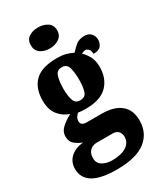

<svg xmlns="http://www.w3.org/2000/svg" viewBox="-257 -864 1013 1189"><g transform="rotate(-30 249.5 -269.5)"><path d="M211 234Q-13 234 -13 101Q-13 52 21 20.5Q55 -11 113 -16Q85 -26 60.5 -45.5Q36 -65 36 -102Q36 -136 62.5 -161Q89 -186 132 -209Q87 -223 56 -261.5Q25 -300 25 -365Q25 -454 74.5 -502Q124 -550 231 -550Q267 -550 293 -543.5Q319 -537 345 -524Q367 -549 389.5 -566.5Q412 -584 448 -584Q479 -584 495.5 -565.5Q512 -547 512 -523Q512 -497 497 -478Q482 -459 443 -459Q443 -484 431.5 -494.5Q420 -505 411 -505Q401 -505 394 -501.5Q387 -498 382 -496Q404 -475 420 -445Q436 -415 436 -370Q436 -289 387 -238.5Q338 -188 231 -188Q222 -188 205 -189Q188 -190 180 -192Q171 -188 162 -174Q153 -160 153 -144Q153 -127 164.5 -120Q176 -113 191 -113H297Q391 -113 437.5 -73.5Q484 -34 484 40Q484 130 417 182Q350 234 211 234ZM229 -251Q266 -251 276 -283.5Q286 -316 286 -365Q286 -416 276.5 -451Q267 -486 230 -486Q194 -486 183.5 -450Q173 -414 173 -364Q173 -316 183.5 -283.5Q194 -251 229 -251ZM214 170Q279 170 316 146.5Q353 123 353 81Q353 58 339.5 42.5Q326 27 296 27H182Q169 27 154 33.5Q139 40 128 56Q117 72 117 100Q117 136 146 153Q175 170 214 170ZM226 -623Q187 -623 160 -642Q133 -661 133 -698Q133 -737 160 -755Q187 -773 226 -773Q264 -773 292.5 -755Q321 -737 321 -698Q321 -661 292.5 -642Q264 -623 226 -623Z"/></g></svg>

Font: Noto Serif Lao Condensed Black
Style: Regular
Weight: 900
Width: 3
Designer: Monotype Design Team
Foundry: Monotype Imaging Inc.
Version: Version 2.003; ttfautohint (v1.8.4.7-5d5b)